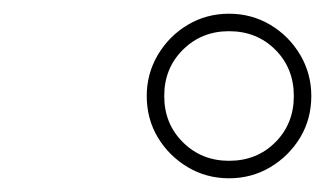

<svg xmlns="http://www.w3.org/2000/svg" viewBox="-20 -820 474 280"><path d="M314 -560Q281 -560 253.8 -576.2Q226.5 -592.5 210.2 -619.5Q194 -646.5 194 -680Q194 -712.5 210.2 -740Q226.5 -767.5 253.8 -783.8Q281 -800 314 -800Q347 -800 374.2 -783.8Q401.5 -767.5 417.8 -740Q434 -712.5 434 -680Q434 -646.5 417.8 -619.5Q401.5 -592.5 374.2 -576.2Q347 -560 314 -560ZM314 -585.5Q354.5 -585.5 381.5 -612.5Q408.5 -639.5 408.5 -680Q408.5 -720.5 381.5 -747.5Q354.5 -774.5 314 -774.5Q274 -774.5 246.8 -747.5Q219.5 -720.5 219.5 -680Q219.5 -639.5 246.8 -612.5Q274 -585.5 314 -585.5Z"/></svg>

Font: Bodoni Moda 28pt
Style: Italic
Weight: 400
Italic angle: -13°
Designer: Owen Earl
Foundry: indestructible type
Version: Version 2.004